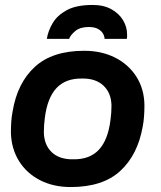

<svg xmlns="http://www.w3.org/2000/svg" viewBox="-20 -743 651 775"><path d="M265 12Q196 12 142 -15.5Q88 -43 57 -92.5Q26 -142 24 -207Q24 -230 25.5 -252Q27 -274 31 -294Q50 -408 120.5 -473Q191 -538 320 -538Q390 -538 444.5 -510.5Q499 -483 530.5 -433.5Q562 -384 563 -319Q563 -296 561.5 -274Q560 -252 556 -232Q536 -118 465.5 -53Q395 12 265 12ZM276 -100Q342 -99 379 -138.5Q416 -178 426 -259Q428 -274 429 -288Q430 -302 430 -317Q429 -368 397.5 -397.5Q366 -427 311 -426Q245 -427 208 -387.5Q171 -348 161 -267Q159 -252 158 -238Q157 -224 157 -209Q158 -158 189 -128.5Q220 -99 276 -100ZM169 -586Q174 -618 192.5 -649.5Q211 -681 249.5 -702Q288 -723 354 -723Q399 -723 430 -705.5Q461 -688 477 -661Q493 -634 493 -604Q493 -600 493 -595Q493 -590 492 -586H402Q402 -596 396 -607Q390 -618 376 -626Q362 -634 338 -634Q303 -634 283.5 -617.5Q264 -601 259 -586Z"/></svg>

Font: Archivo VF Beta
Style: Italic
Weight: 400
Italic angle: -10°
Designer: Hector Gatti
Foundry: Omnibus-Type
Version: Version 1.002